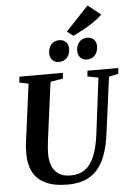

<svg xmlns="http://www.w3.org/2000/svg" viewBox="-72 -1233 885 1294"><g transform="rotate(-5 370.5 -585.5)"><path d="M673 -690.5 622 -306Q611 -223.5 588.8 -163.8Q566.5 -104 531.2 -65.5Q496 -27 447 -8.5Q398 10 334.5 10Q241 10 183.5 -18Q126 -46 99.5 -96.5Q73 -147 72.5 -214Q72.5 -233 73 -252.8Q73.5 -272.5 76.5 -293.5L128.5 -690.5L67 -704L71.5 -743H366L362 -704.5L277.5 -690.5L226 -302Q222.5 -274.5 220.5 -249.5Q218.5 -224.5 218.5 -204.5Q219 -160.5 233 -125.5Q247 -90.5 277.5 -70Q308 -49.5 358 -49.5Q417 -49.5 456.2 -78.2Q495.5 -107 519.2 -165Q543 -223 554 -311L601.5 -690L528 -704.5L532 -743H741L736.5 -704.5ZM345 -818.5Q318 -818.5 301.2 -836.8Q284.5 -855 285 -883.5Q285.5 -918.5 305.8 -941.5Q326 -964.5 359 -964.5Q390.5 -964.5 406.2 -946.2Q422 -928 421.5 -901.5Q421 -865.5 401.5 -842Q382 -818.5 345 -818.5ZM534 -818.5Q507 -818.5 490.5 -836.8Q474 -855 474.5 -883.5Q475 -918.5 495.2 -941.5Q515.5 -964.5 548 -964.5Q579.5 -964.5 595.2 -946.2Q611 -928 610.5 -901.5Q610 -865.5 590.5 -842Q571 -818.5 534 -818.5ZM458 -985.5 416.5 -1017.5 570.5 -1181 657.5 -1111.5Q628.5 -1084 593 -1060.5Q557.5 -1037 522.5 -1018.2Q487.5 -999.5 458 -985.5Z"/></g></svg>

Font: Merriweather 60pt
Style: Bold Italic
Weight: 700
Italic angle: -7.8°
Version: Version 2.101